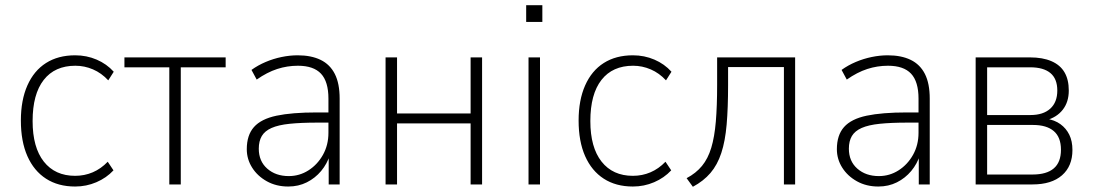

<svg xmlns="http://www.w3.org/2000/svg" viewBox="-20 -707 4188 736"><path d="M268 8Q203 8 156.5 -22Q110 -52 85 -108.5Q60 -165 60 -245Q60 -323 85 -379.5Q110 -436 156.5 -465.5Q203 -495 268 -495Q312 -495 350.5 -478.5Q389 -462 416 -432L395 -399Q369 -427 336.5 -441Q304 -455 269 -455Q190 -455 147.5 -400.5Q105 -346 105 -243Q105 -142 148 -87.5Q191 -33 268 -33Q304 -33 335.5 -46.5Q367 -60 393 -87L415 -54Q388 -25 349.5 -8.5Q311 8 268 8Z M629 0V-449H457V-487H845V-449H673V0Z M1085 8Q1039 8 1003 -12Q967 -32 946.5 -64.5Q926 -97 926 -135Q926 -189 953.5 -220Q981 -251 1040 -263.5Q1099 -276 1195 -276H1249V-237H1197Q1134 -237 1090.5 -232.5Q1047 -228 1021 -216.5Q995 -205 983.5 -185.5Q972 -166 972 -137Q972 -89 1004.5 -60.5Q1037 -32 1087 -32Q1128 -32 1162.5 -54Q1197 -76 1218 -113.5Q1239 -151 1239 -198V-329Q1239 -394 1210.5 -424.5Q1182 -455 1122 -455Q1081 -455 1042.5 -442.5Q1004 -430 964 -402L944 -439Q969 -457 998.5 -469.5Q1028 -482 1059.5 -488.5Q1091 -495 1121 -495Q1173 -495 1209 -477.5Q1245 -460 1263.5 -423.5Q1282 -387 1282 -329V0H1240V-114H1245Q1234 -79 1211 -51.5Q1188 -24 1156 -8Q1124 8 1085 8Z M1458 0V-487H1502V-272H1784V-487H1828V0H1784V-234H1502V0Z M1997 -623V-687H2059V-623ZM2006 0V-487H2050V0Z M2406 8Q2341 8 2294.5 -22Q2248 -52 2223 -108.5Q2198 -165 2198 -245Q2198 -323 2223 -379.5Q2248 -436 2294.5 -465.5Q2341 -495 2406 -495Q2450 -495 2488.5 -478.5Q2527 -462 2554 -432L2533 -399Q2507 -427 2474.5 -441Q2442 -455 2407 -455Q2328 -455 2285.5 -400.5Q2243 -346 2243 -243Q2243 -142 2286 -87.5Q2329 -33 2406 -33Q2442 -33 2473.5 -46.5Q2505 -60 2531 -87L2553 -54Q2526 -25 2487.5 -8.5Q2449 8 2406 8Z M2636 9 2612 -24Q2648 -43 2671 -71Q2694 -99 2706.5 -140.5Q2719 -182 2724 -241Q2729 -300 2729 -382V-487H3028V0H2985V-450H2771V-381Q2771 -294 2765.5 -230Q2760 -166 2745 -120.5Q2730 -75 2703.5 -44Q2677 -13 2636 9Z M3347 8Q3301 8 3265 -12Q3229 -32 3208.5 -64.5Q3188 -97 3188 -135Q3188 -189 3215.5 -220Q3243 -251 3302 -263.5Q3361 -276 3457 -276H3511V-237H3459Q3396 -237 3352.5 -232.5Q3309 -228 3283 -216.5Q3257 -205 3245.5 -185.5Q3234 -166 3234 -137Q3234 -89 3266.5 -60.5Q3299 -32 3349 -32Q3390 -32 3424.5 -54Q3459 -76 3480 -113.5Q3501 -151 3501 -198V-329Q3501 -394 3472.5 -424.5Q3444 -455 3384 -455Q3343 -455 3304.5 -442.5Q3266 -430 3226 -402L3206 -439Q3231 -457 3260.5 -469.5Q3290 -482 3321.5 -488.5Q3353 -495 3383 -495Q3435 -495 3471 -477.5Q3507 -460 3525.5 -423.5Q3544 -387 3544 -329V0H3502V-114H3507Q3496 -79 3473 -51.5Q3450 -24 3418 -8Q3386 8 3347 8Z M3720 0V-487H3928Q3977 -487 4010.5 -472.5Q4044 -458 4060.5 -430Q4077 -402 4077 -360Q4077 -316 4054 -286.5Q4031 -257 3990 -246L3991 -252Q4023 -247 4045 -231Q4067 -215 4079 -190.5Q4091 -166 4091 -132Q4091 -70 4051 -35Q4011 0 3938 0ZM3764 -38H3938Q3992 -38 4019.5 -61.5Q4047 -85 4047 -133Q4047 -181 4019.5 -204.5Q3992 -228 3940 -228H3764ZM3764 -266H3930Q3979 -266 4006 -290.5Q4033 -315 4033 -360Q4033 -405 4006.5 -427Q3980 -449 3929 -449H3764Z"/></svg>

Font: Nunito Sans 10pt SemiCondensed ExtraLight
Style: Regular
Weight: 250
Width: 4
Designer: Vernon Adams
Foundry: Vernon Adams
Version: Version 3.101;gftools[0.9.27]